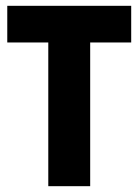

<svg xmlns="http://www.w3.org/2000/svg" viewBox="-20 -640 475 660"><path d="M290 0V-494H431V-620H5V-494H146V0Z"/></svg>

Font: Gemini
Style: Regular
Weight: 700
Designer: Pushpananda Ekanayake, Sol Matas, Kosala Senevirathne
Foundry: Mooniak
Version: Version 1.000;PS 1.0;hotconv 1.0.86;makeotf.lib2.5.63406